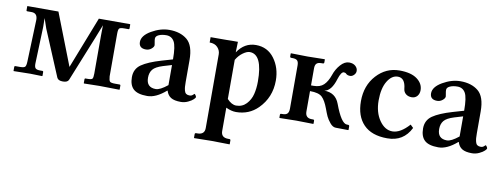

<svg xmlns="http://www.w3.org/2000/svg" viewBox="-57 -740 3300 1263"><g transform="rotate(10 1592.5 -108.0)"><path d="M43 -436H250L384.8 -89.8L520 -436H728L730 -434.1V-407.2Q730 -402.3 725.1 -401.9H696.8Q668.9 -401.9 662.4 -394.5Q655.8 -387.2 655.8 -358.9V-74.2Q657.7 -48.3 664.3 -40.8Q670.9 -33.2 699.2 -33.2H729Q735.8 -33.2 735.8 -26.9V-1L733.9 1L600.1 -1L498 1L496.1 -1V-26.9Q496.1 -32.7 501 -33.2H515.1Q541 -33.2 547.1 -40Q553.2 -46.9 553.2 -74.2V-330.1L554.2 -397.9L518.1 -306.2L397 -5.9Q389.2 12.2 358.2 12.2Q327.1 12.2 318.8 -5.9L190.9 -311L168 -377.9L168.9 -318.8L160.2 -75.2Q159.2 -51.3 167 -42.2Q174.8 -33.2 198.2 -33.2H214.8Q219.7 -33.2 220.2 -26.9V-1L217.8 1L139.2 -1L27.8 1L26.9 -1V-27.8Q26.9 -32.7 33.2 -33.2H63Q89.8 -33.2 97.4 -40.5Q105 -47.9 106 -75.2L116.2 -356.9Q116.2 -401.9 76.2 -401.9H46.9Q42 -401.9 42 -407.2V-434.1Z M1045.4 -47.9Q978.5 10.3 920.4 9.8Q856.4 9.8 828.6 -16.1Q800.8 -42 800.8 -95.2Q800.8 -150.4 843.8 -180.2Q886.7 -210 974.6 -235.8L1046.9 -256.8Q1046.9 -345.7 1029.3 -375.7Q1011.7 -405.8 976.6 -405.8Q946.8 -405.8 926.3 -396.5Q905.8 -387.2 905.8 -371.1Q905.8 -359.9 908.7 -346.4Q911.6 -333 911.6 -328.1Q911.6 -315.9 895.8 -303Q879.9 -290 859.9 -290Q813 -290 812.5 -332Q812.5 -375 872.1 -409.4Q931.6 -443.8 990.7 -443.8Q1064 -443.8 1109.4 -406.5Q1154.8 -369.1 1154.8 -271V-126Q1154.8 -104 1155.8 -92.5Q1156.7 -81.1 1160.2 -67.6Q1163.6 -54.2 1172.1 -48.1Q1180.7 -42 1194.6 -42Q1208.5 -42 1216.6 -50Q1224.6 -58.1 1225.6 -58.1Q1228.5 -58.1 1233.6 -50.5Q1238.8 -43 1238.8 -38.1Q1238.8 -34.2 1227.8 -23.2Q1216.8 -12.2 1193.6 -1.2Q1170.4 9.8 1145.5 9.8Q1101.6 9.8 1079.1 -4.2Q1056.6 -18.1 1047.9 -47.9ZM1046.9 -85V-219.2L989.7 -202.1Q940.9 -187 923.3 -165.5Q905.8 -144 905.8 -109.9Q905.8 -44.9 968.8 -44.9Q997.1 -44.9 1046.9 -85Z M1447.3 -324.2V-63Q1478 -29.8 1508.3 -29.8Q1549.3 -29.8 1576.2 -58.3Q1603 -86.9 1612.5 -125.5Q1622.1 -164.1 1622.1 -210Q1622.1 -392.1 1536.1 -392.1Q1517.1 -392.1 1491.2 -373.5Q1465.3 -355 1447.3 -324.2ZM1337.4 150.9V-341.8Q1337.4 -367.7 1318.8 -387.9Q1300.3 -408.2 1265.1 -408.2V-443.8Q1403.3 -443.8 1407.2 -444.8H1447.3L1445.3 -374Q1492.2 -444.8 1568.4 -444.8Q1646.5 -444.8 1691.9 -383.3Q1737.3 -321.8 1737.3 -236.8Q1737.3 -124 1660.2 -46.9Q1601.1 12.2 1514.2 12.2Q1483.4 12.2 1447.3 -4.9V150.9Q1447.3 194.8 1495.1 194.8H1503.4Q1511.2 194.8 1511.2 203.1V227.1L1510.3 229Q1429.2 227.1 1390.1 227.1L1274.4 229L1272.5 227.1V203.1Q1272.5 195.3 1280.3 194.8H1289.1Q1337.4 194.8 1337.4 150.9Z M1860.8 -71.8V-359.9Q1860.8 -382.8 1851.8 -392.3Q1842.8 -401.9 1817.9 -401.9H1811Q1803.2 -401.9 1802.7 -410.2V-429.2L1804.7 -431.2Q1878.9 -429.2 1915 -429.2L2028.8 -431.2L2030.8 -429.2V-410.2Q2030.8 -402.3 2022.9 -401.9H2013.7Q1989.7 -401.9 1980.2 -391.8Q1970.7 -381.8 1970.7 -359.9V-246.1H1987.8Q2030.8 -246.1 2054.9 -269Q2079.1 -292 2094.7 -336.9Q2107.9 -377 2135 -407.5Q2162.1 -438 2191.9 -438Q2218.8 -438 2234.4 -424.1Q2250 -410.2 2250 -391.1Q2250 -376 2238 -364Q2226.1 -352.1 2212.9 -352.1Q2194.8 -352.1 2186 -360.8Q2180.2 -367.7 2168.9 -368.2Q2150.9 -368.2 2134.8 -317.9Q2109.9 -234.9 2063 -227.1Q2138.2 -227.1 2164.1 -157.2Q2210 -33.2 2248 -33.2H2254.9Q2264.6 -33.2 2264.6 -23.9V-1L2262.7 1L2179.7 0Q2158.7 0 2140.4 -22.5Q2122.1 -44.9 2113.5 -63.5Q2105 -82 2093.8 -112.8Q2074.7 -164.6 2051.8 -186.3Q2028.8 -208 1970.7 -208V-71.8Q1970.7 -27.8 2013.7 -27.8H2022.9Q2030.8 -27.8 2030.8 -20V-1L2028.8 1Q1953.6 -1 1915 -1L1804.7 1L1802.7 -1V-20Q1802.7 -27.8 1811 -27.8H1817.9Q1841.8 -27.8 1851.3 -38.3Q1860.8 -48.8 1860.8 -71.8Z M2680.7 -86.9Q2632.8 10.3 2523.9 9.8Q2419.9 9.8 2366 -45.7Q2312 -101.1 2312 -201.2Q2312 -306.2 2375 -375Q2438 -443.8 2527.8 -443.8Q2605 -443.8 2645.5 -413.8Q2686 -383.8 2686 -339.8Q2686 -315.9 2672.4 -300Q2658.7 -284.2 2635.7 -284.2Q2611.8 -284.2 2596.4 -297.1Q2581.1 -310.1 2579.1 -331.1Q2572.3 -401.9 2523.9 -401.9Q2482.9 -401.9 2454.3 -354.5Q2425.8 -307.1 2425.8 -226.1Q2425.8 -147 2462.4 -94Q2499 -41 2549.8 -41Q2603 -41 2661.1 -106Z M2990.2 -47.9Q2923.3 10.3 2865.2 9.8Q2801.3 9.8 2773.4 -16.1Q2745.6 -42 2745.6 -95.2Q2745.6 -150.4 2788.6 -180.2Q2831.5 -210 2919.4 -235.8L2991.7 -256.8Q2991.7 -345.7 2974.1 -375.7Q2956.5 -405.8 2921.4 -405.8Q2891.6 -405.8 2871.1 -396.5Q2850.6 -387.2 2850.6 -371.1Q2850.6 -359.9 2853.5 -346.4Q2856.4 -333 2856.4 -328.1Q2856.4 -315.9 2840.6 -303Q2824.7 -290 2804.7 -290Q2757.8 -290 2757.3 -332Q2757.3 -375 2816.9 -409.4Q2876.5 -443.8 2935.5 -443.8Q3008.8 -443.8 3054.2 -406.5Q3099.6 -369.1 3099.6 -271V-126Q3099.6 -104 3100.6 -92.5Q3101.6 -81.1 3105 -67.6Q3108.4 -54.2 3116.9 -48.1Q3125.5 -42 3139.4 -42Q3153.3 -42 3161.4 -50Q3169.4 -58.1 3170.4 -58.1Q3173.3 -58.1 3178.5 -50.5Q3183.6 -43 3183.6 -38.1Q3183.6 -34.2 3172.6 -23.2Q3161.6 -12.2 3138.4 -1.2Q3115.2 9.8 3090.3 9.8Q3046.4 9.8 3023.9 -4.2Q3001.5 -18.1 2992.7 -47.9ZM2991.7 -85V-219.2L2934.6 -202.1Q2885.7 -187 2868.2 -165.5Q2850.6 -144 2850.6 -109.9Q2850.6 -44.9 2913.6 -44.9Q2941.9 -44.9 2991.7 -85Z"/></g></svg>

Font: Linux Libertine
Style: Semibold
Weight: 600
Designer: Philipp H. Poll
Foundry: Philipp H. Poll
Version: Version 5.1.2 ; ttfautohint (v0.9)